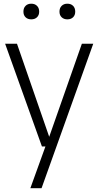

<svg xmlns="http://www.w3.org/2000/svg" viewBox="-20 -772 518 1012"><path d="M140 220 219.5 0 235 -38.5 411.5 -541.5H471.5L199 220ZM201 0 7 -541.5H69.5L257 0ZM335 -670Q316.5 -670 305 -681Q293.5 -692 293.5 -710.5Q293.5 -730 305 -741.2Q316.5 -752.5 335 -752.5Q354 -752.5 365.2 -741.2Q376.5 -730 376.5 -710.5Q376.5 -692 365.2 -681Q354 -670 335 -670ZM145 -670Q126 -670 114.8 -681Q103.5 -692 103.5 -710.5Q103.5 -730 114.8 -741.2Q126 -752.5 145 -752.5Q163.5 -752.5 175 -741.2Q186.5 -730 186.5 -710.5Q186.5 -692 175 -681Q163.5 -670 145 -670Z"/></svg>

Font: Encode Sans SemiCondensed Light
Style: Regular
Weight: 300
Width: 4
Designer: Multiple Designers
Foundry: Impallari Type
Version: Version 3.002